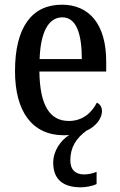

<svg xmlns="http://www.w3.org/2000/svg" viewBox="-20 -567 513 819"><path d="M325 232C344 232 375 227 392 218V166C372 174 355 177 338 177C304 177 280 159 280 117C280 61 305 23 348 -9C389 -27 415 -62 415 -93C415 -112 405 -124 393 -129C372 -87 333 -51 274 -51C193 -51 150 -116 148 -262H433V-305C433 -463 361 -547 244 -547C117 -547 44 -452 44 -264C44 -90 118 10 253 10C261 10 268 9 275 9C239 32 207 76 207 127C207 200 251 232 325 232ZM329 -315H149C153 -429 186 -493 246 -493C306 -493 329 -422 329 -315Z"/></svg>

Font: Noto Serif Bengali Condensed Medium
Style: Regular
Weight: 500
Width: 3
Designer: Juan Bruce, Universal Thirst, Indian Type Foundry and the Monotype Design Team.
Foundry: Monotype Imaging Inc.
Version: Version 2.003